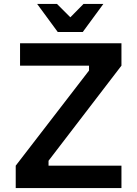

<svg xmlns="http://www.w3.org/2000/svg" viewBox="-20 -957 698 977"><path d="M274 -794 169 -937H270L338 -869L405 -937H506L401 -794ZM60 0V-114L433 -598V-623H82V-737H598V-623L227 -139V-114H598V0Z"/></svg>

Font: Tomorrow Medium
Style: Regular
Weight: 500
Designer: Tony de Marco, Monica Rizzolli
Foundry: Just in Type
Version: Version 2.002